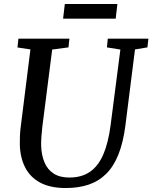

<svg xmlns="http://www.w3.org/2000/svg" viewBox="-20 -938 768 968"><path d="M660.6 -688.8 612.3 -306Q601.3 -220 577.2 -159.5Q553.1 -99 515.6 -61.8Q478 -24.5 427.1 -7.2Q376.1 10 311.7 10Q233.2 10 182.5 -17.4Q131.8 -44.7 106.8 -94Q81.7 -143.2 80 -208.3Q79.7 -227.3 80.4 -247.9Q81 -268.5 83.4 -290L133.4 -688.8L68.1 -698.7L72.8 -743H329.9L325.3 -699.1L243.1 -688.1L193.4 -298.9Q190.2 -271.6 188.7 -248.1Q187.1 -224.5 187.4 -204.6Q188.8 -156.3 204.1 -119.7Q219.4 -83.1 250.4 -63Q281.4 -42.9 329.9 -42.9Q391.6 -42.9 433.6 -71.9Q475.5 -100.8 500.8 -159.2Q526 -217.7 537.5 -306L586.9 -688.1L519.1 -699.1L523.4 -743H728.2L723.3 -699.1ZM306.8 -917.8H571.8L563.3 -843.9H298.1Z"/></svg>

Font: Merriweather 7pt Light
Style: Italic
Weight: 300
Italic angle: -7.8°
Designer: Eben Sorkin
Foundry: Eben Sorkin
Version: Version 2.200;gftools[0.9.31]